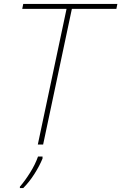

<svg xmlns="http://www.w3.org/2000/svg" viewBox="-20 -734 616 975"><path d="M172 0 318 -689H93L98 -714H576L571 -689H345L199 0ZM81 214Q107 184 133 142.5Q159 101 173 61H196V71Q181 108 155 149Q129 190 98 221H81Z"/></svg>

Font: Noto Sans Thin
Style: Italic
Weight: 100
Italic angle: -12°
Designer: Monotype Design Team
Foundry: Monotype Imaging Inc.
Version: Version 2.013; ttfautohint (v1.8.4.7-5d5b)